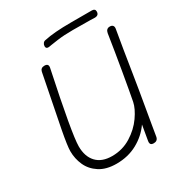

<svg xmlns="http://www.w3.org/2000/svg" viewBox="-195 -972 1035 1107"><g transform="rotate(-30 323.0 -419.0)"><path d="M646 -680Q625 -559 601 -405Q587 -315 563 -177Q555 -134 549 -95Q543 -56 537 -23Q532 2 506 2Q483 2 483 -18Q483 -24 484 -27Q492 -76 501 -126Q462 -70 400.5 -36.5Q339 -3 262 -3Q194 -3 150 -31.5Q106 -60 86 -104.5Q66 -149 66 -199Q66 -233 85 -333Q104 -433 143 -627L153 -678Q158 -701 183 -701Q210 -701 206 -676Q122 -279 122 -199Q122 -131 158 -92.5Q194 -54 262 -54Q331 -54 387.5 -89Q444 -124 479 -174Q514 -224 522 -264Q533 -320 554.5 -445Q576 -570 593 -681Q598 -708 622 -708Q636 -708 642 -700.5Q648 -693 646 -680ZM240 -797Q240 -808 246.5 -816.5Q253 -825 264 -826Q327 -840 440 -840H579Q601 -840 601 -821Q601 -795 573 -795Q556 -795 543 -796L428 -797Q368 -797 325 -791Q282 -785 277 -784Q262 -781 256 -781Q240 -781 240 -797Z"/></g></svg>

Font: Mali Light
Style: Italic
Weight: 300
Italic angle: -10°
Version: Version 1.000; ttfautohint (v1.6)